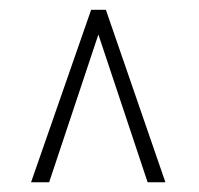

<svg xmlns="http://www.w3.org/2000/svg" viewBox="-20 -731 410 395"><path d="M188 -676.8 81.1 -356H43.9L167.5 -710.9H193.8ZM283.7 -356 176.8 -676.8 169.4 -710.9H197.8L320.3 -356Z"/></svg>

Font: Roboto Condensed ExtraLight
Style: Regular
Weight: 250
Designer: Christian Robertson
Foundry: Google
Version: Version 3.008; 2023